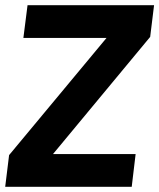

<svg xmlns="http://www.w3.org/2000/svg" viewBox="-21 -720 613 739"><path d="M-1 -1 14 -123 389 -574H69L85 -700H572L557 -578L183 -127H501L486 -1Z"/></svg>

Font: Inclusive Sans
Style: Italic
Weight: 400
Italic angle: -7°
Designer: Olivia King
Foundry: Olivia King
Version: Version 2.004